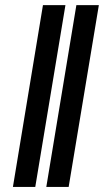

<svg xmlns="http://www.w3.org/2000/svg" viewBox="-20 -735 409 755"><path d="M237.3 -714.8 118.7 0H30.8L148.9 -714.8ZM368.7 -714.8 250 0H162.1L280.3 -714.8Z"/></svg>

Font: Inter Tight
Style: Bold Italic
Weight: 700
Italic angle: -9.39999°
Designer: Rasmus Andersson
Foundry: rsms
Version: Version 3.004